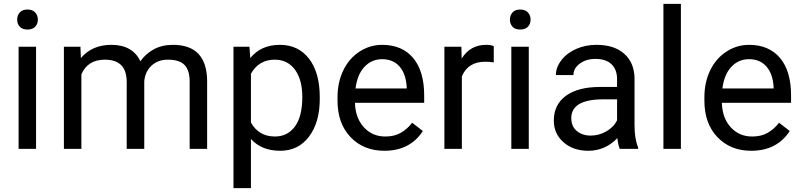

<svg xmlns="http://www.w3.org/2000/svg" viewBox="-20 -770 4147 993"><path d="M166.5 0H76.2V-528.3H166.5ZM68.8 -668.5Q68.8 -690.4 82.3 -705.6Q95.7 -720.7 122.1 -720.7Q148.4 -720.7 162.1 -705.6Q175.8 -690.4 175.8 -668.5Q175.8 -646.5 162.1 -631.8Q148.4 -617.2 122.1 -617.2Q95.7 -617.2 82.3 -631.8Q68.8 -646.5 68.8 -668.5Z M396 -528.3 398.4 -469.7Q456.5 -538.1 555.2 -538.1Q666 -538.1 706.1 -453.1Q732.4 -491.2 774.7 -514.6Q816.9 -538.1 874.5 -538.1Q1048.3 -538.1 1051.3 -354V0H960.9V-348.6Q960.9 -405.3 935.1 -433.3Q909.2 -461.4 848.1 -461.4Q797.9 -461.4 764.6 -431.4Q731.4 -401.4 726.1 -350.6V0H635.3V-346.2Q635.3 -461.4 522.5 -461.4Q433.6 -461.4 400.9 -385.7V0H310.5V-528.3Z M1633.8 -258.3Q1633.8 -137.7 1578.6 -64Q1523.4 9.8 1429.2 9.8Q1333 9.8 1277.8 -51.3V203.1H1187.5V-528.3H1270L1274.4 -469.7Q1329.6 -538.1 1427.7 -538.1Q1522.9 -538.1 1578.4 -466.3Q1633.8 -394.5 1633.8 -266.6ZM1543.5 -268.6Q1543.5 -357.9 1505.4 -409.7Q1467.3 -461.4 1400.9 -461.4Q1318.8 -461.4 1277.8 -388.7V-136.2Q1318.4 -64 1401.9 -64Q1466.8 -64 1505.1 -115.5Q1543.5 -167 1543.5 -268.6Z M1967.8 9.8Q1860.4 9.8 1793 -60.8Q1725.6 -131.3 1725.6 -249.5V-266.1Q1725.6 -344.7 1755.6 -406.5Q1785.6 -468.3 1839.6 -503.2Q1893.6 -538.1 1956.5 -538.1Q2059.6 -538.1 2116.7 -470.2Q2173.8 -402.3 2173.8 -275.9V-238.3H1815.9Q1817.9 -160.2 1861.6 -112.1Q1905.3 -64 1972.7 -64Q2020.5 -64 2053.7 -83.5Q2086.9 -103 2111.8 -135.3L2167 -92.3Q2100.6 9.8 1967.8 9.8ZM1956.5 -463.9Q1901.9 -463.9 1864.7 -424.1Q1827.6 -384.3 1818.8 -312.5H2083.5V-319.3Q2079.6 -388.2 2046.4 -426Q2013.2 -463.9 1956.5 -463.9Z M2533.7 -447.3Q2513.2 -450.7 2489.3 -450.7Q2400.4 -450.7 2368.7 -375V0H2278.3V-528.3H2366.2L2367.7 -467.3Q2412.1 -538.1 2493.7 -538.1Q2520 -538.1 2533.7 -531.2Z M2714.8 0H2624.5V-528.3H2714.8ZM2617.2 -668.5Q2617.2 -690.4 2630.6 -705.6Q2644 -720.7 2670.4 -720.7Q2696.8 -720.7 2710.4 -705.6Q2724.1 -690.4 2724.1 -668.5Q2724.1 -646.5 2710.4 -631.8Q2696.8 -617.2 2670.4 -617.2Q2644 -617.2 2630.6 -631.8Q2617.2 -646.5 2617.2 -668.5Z M3185.5 0Q3177.7 -15.6 3172.9 -55.7Q3109.9 9.8 3022.5 9.8Q2944.3 9.8 2894.3 -34.4Q2844.2 -78.6 2844.2 -146.5Q2844.2 -229 2907 -274.7Q2969.7 -320.3 3083.5 -320.3H3171.4V-361.8Q3171.4 -409.2 3143.1 -437.3Q3114.7 -465.3 3059.6 -465.3Q3011.2 -465.3 2978.5 -440.9Q2945.8 -416.5 2945.8 -381.8H2855Q2855 -421.4 2883.1 -458.3Q2911.1 -495.1 2959.2 -516.6Q3007.3 -538.1 3064.9 -538.1Q3156.2 -538.1 3208 -492.4Q3259.8 -446.8 3261.7 -366.7V-123.5Q3261.7 -50.8 3280.3 -7.8V0ZM3035.6 -68.8Q3078.1 -68.8 3116.2 -90.8Q3154.3 -112.8 3171.4 -147.9V-256.3H3100.6Q2934.6 -256.3 2934.6 -159.2Q2934.6 -116.7 2962.9 -92.8Q2991.2 -68.8 3035.6 -68.8Z M3501.5 0H3411.1V-750H3501.5Z M3865.2 9.8Q3757.8 9.8 3690.4 -60.8Q3623 -131.3 3623 -249.5V-266.1Q3623 -344.7 3653.1 -406.5Q3683.1 -468.3 3737.1 -503.2Q3791 -538.1 3854 -538.1Q3957 -538.1 4014.2 -470.2Q4071.3 -402.3 4071.3 -275.9V-238.3H3713.4Q3715.3 -160.2 3759 -112.1Q3802.7 -64 3870.1 -64Q3918 -64 3951.2 -83.5Q3984.4 -103 4009.3 -135.3L4064.5 -92.3Q3998 9.8 3865.2 9.8ZM3854 -463.9Q3799.3 -463.9 3762.2 -424.1Q3725.1 -384.3 3716.3 -312.5H3981V-319.3Q3977.1 -388.2 3943.8 -426Q3910.6 -463.9 3854 -463.9Z"/></svg>

Font: RobotoInd
Style: Regular
Weight: 400
Designer: Google
Version: Version 2.001101; 2014